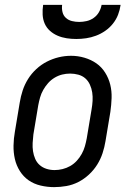

<svg xmlns="http://www.w3.org/2000/svg" viewBox="-20 -760 540 788"><path d="M202 8Q174 8 146.5 1.5Q119 -5 97.5 -20Q76 -35 61.5 -58Q47 -81 41 -107.5Q35 -134 35.5 -162.5Q36 -191 41 -219L61 -339Q65 -364 73 -388.5Q81 -413 95 -435.5Q109 -458 129 -476.5Q149 -495 172.5 -507Q196 -519 221 -525Q246 -531 272 -531Q300 -531 327 -523Q354 -515 375.5 -500Q397 -485 411.5 -462Q426 -439 432.5 -412.5Q439 -386 438 -357.5Q437 -329 433 -301L413 -181Q409 -156 401 -131.5Q393 -107 379 -84.5Q365 -62 345 -43.5Q325 -25 301.5 -13Q278 -1 252.5 3.5Q227 8 202 8ZM204 -62Q220 -62 236.5 -66Q253 -70 268 -78.5Q283 -87 295 -100Q307 -113 315.5 -128.5Q324 -144 328.5 -160Q333 -176 336 -192L356 -312Q359 -329 360 -346.5Q361 -364 358.5 -380.5Q356 -397 349 -412.5Q342 -428 330 -438.5Q318 -449 301.5 -453.5Q285 -458 268 -458Q251 -458 235 -454Q219 -450 204 -441Q189 -432 177.5 -419Q166 -406 157.5 -391Q149 -376 144.5 -360Q140 -344 137 -328L117 -208Q115 -191 114 -173.5Q113 -156 115.5 -139.5Q118 -123 124.5 -108Q131 -93 143 -82.5Q155 -72 171 -67Q187 -62 204 -62ZM293 -600Q273 -600 253.5 -603Q234 -606 216.5 -613.5Q199 -621 185 -633.5Q171 -646 163.5 -663Q156 -680 155 -700Q154 -720 157 -740H235Q233 -725 236.5 -710.5Q240 -696 250.5 -686.5Q261 -677 275.5 -673.5Q290 -670 305 -670Q320 -670 335.5 -673.5Q351 -677 364.5 -686.5Q378 -696 386 -710Q394 -724 397 -740H475Q472 -719 464.5 -699.5Q457 -680 443.5 -663Q430 -646 412 -633.5Q394 -621 374 -613.5Q354 -606 333.5 -603Q313 -600 293 -600Z"/></svg>

Font: Iosevka Gothic
Style: Italic
Weight: 400
Italic angle: -9°
Monospace: yes
Designer: Belleve Invis
Foundry: Belleve Invis
Version: Version 15.5.1; ttfautohint (v1.8.4)